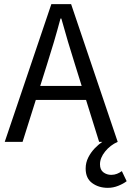

<svg xmlns="http://www.w3.org/2000/svg" viewBox="-20 -676 624 915"><path d="M493.9 219.2Q450.2 219.2 419.2 196.4Q388.2 173.7 388.2 127.3Q388.2 99.1 400.6 74.5Q413.1 50 431.4 30.9Q449.8 11.8 467.7 0H452.4L338 -366.6Q320.3 -421.8 304.2 -476.5Q288.1 -531.1 272.3 -587.7H268.3Q253.2 -531.1 237.1 -476.5Q221 -421.8 203.3 -366.6L87.6 0H2.6L224.7 -656.3H318.9L540.9 0Q505.2 15.8 480.9 46.1Q456.5 76.4 456.5 106.9Q456.5 133.1 472.7 145.2Q489 157.3 509.9 157.3Q525 157.3 537.5 152.3Q549.9 147.3 560.7 139.5L583.6 187.5Q567.9 199.7 543.7 209.4Q519.5 219.2 493.9 219.2ZM119.4 -199.9V-266.6H422.2V-199.9Z"/></svg>

Font: Source Sans 3
Style: Regular
Weight: 200
Designer: Paul D. Hunt
Foundry: Adobe
Version: Version 3.046;hotconv 1.0.118;makeotfexe 2.5.65603